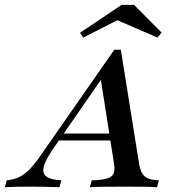

<svg xmlns="http://www.w3.org/2000/svg" viewBox="-84 -785 721 805"><path d="M-63.7 0 -55.6 -29Q-27.4 -31.5 -4.8 -41.9Q17.7 -52.4 39.5 -74.6Q61.3 -96.8 86.3 -133.1L395.2 -576.6H422.6L499.2 -98.4Q503.2 -73.4 512.1 -58.5Q521 -43.5 537.9 -36.7Q554.8 -29.8 582.3 -29L574.2 0Q553.2 -1.6 519.8 -2Q486.3 -2.4 443.5 -2.4Q391.1 -2.4 352.8 -2Q314.5 -1.6 292.7 0L300.8 -29Q341.9 -29.8 363.7 -36.3Q385.5 -42.7 391.9 -56.9Q398.4 -71 394.4 -96.8L337.1 -461.3L362.9 -484.7L139.5 -162.1Q108.1 -116.9 100 -87.9Q91.9 -58.9 110.1 -45.2Q128.2 -31.5 173.4 -29L165.3 0Q132.3 -1.6 99.2 -2Q66.1 -2.4 34.7 -2.4Q10.5 -2.4 -13.3 -2Q-37.1 -1.6 -63.7 0ZM151.6 -196 171 -225H413.7L418.5 -196ZM264.5 -627.4 251.6 -647.6 425.8 -764.5H478.2L593.5 -648.4L576.6 -627.4L387.9 -708.9L433.1 -712.9Z"/></svg>

Font: Playfair 5pt SemiExpanded Light SemiBold
Style: Italic
Weight: 600
Italic angle: -15.6°
Version: Version 2.001;gftools[0.9.30]